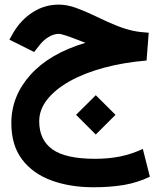

<svg xmlns="http://www.w3.org/2000/svg" viewBox="-20 -476 698 827"><path d="M347.7 -291.5Q340.3 -294.4 333.7 -297.1Q327.1 -299.8 316.4 -303.7Q283.7 -316.4 262.9 -323.2Q242.2 -330.1 232.9 -330.1Q211.4 -330.1 189 -316.4Q166.5 -302.7 150.4 -281.7L127 -252L20.5 -305.2L38.1 -336.4Q70.3 -390.6 121.1 -423.3Q171.9 -456.1 233.4 -456.1Q268.6 -456.1 307.4 -442.1Q346.2 -428.2 389.6 -407.2Q445.8 -379.9 483.6 -365Q521.5 -350.1 552.7 -343.5Q584 -336.9 620.6 -335L611.3 -215.3Q512.7 -207 428.2 -184.3Q343.8 -161.6 281.2 -126.7Q218.8 -91.8 183.8 -47.9Q148.9 -3.9 148.9 46.4Q148.9 126.5 205.6 167.2Q262.2 208 389.6 208Q447.3 208 496.3 198.2Q545.4 188.5 595.2 165.5L625.5 285.2Q571.3 311 513.2 320.8Q455.1 330.6 382.8 330.6Q281.7 330.6 201.7 301.3Q121.6 272 75.2 210.9Q28.8 149.9 28.8 54.2Q28.8 -62 111.3 -153.8Q193.8 -245.6 347.7 -291.5ZM307.6 18.6 392.6 -65.9 477.5 18.6 392.6 103.5Z"/></svg>

Font: Vazir FD-WOL
Style: Bold-FD-WOL
Weight: 700
Designer: Saber Rastikerdar
Foundry: Saber Rastikerdar
Version: Version 30.1.0